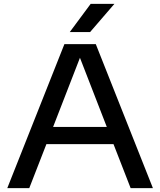

<svg xmlns="http://www.w3.org/2000/svg" viewBox="-20 -967 824 987"><path d="M17.5 0 311 -740H472.5L766 0H651.5L563.5 -226H218.5L130.5 0ZM253 -314.5H529L391 -670ZM338.5 -802 446 -947H568L443 -802Z"/></svg>

Font: Encode Sans Exp Md
Style: Regular
Weight: 500
Width: 7
Designer: Multiple Designers
Foundry: Impallari Type
Version: Version 3.002; ttfautohint (v1.8.3) -l 8 -r 50 -G 200 -x 14 